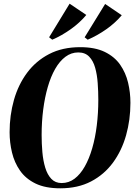

<svg xmlns="http://www.w3.org/2000/svg" viewBox="-20 -1008 726 1040"><path d="M306.5 12Q225.5 12 172.2 -14Q119 -40 88.5 -83.8Q58 -127.5 45 -181.8Q32 -236 32 -292Q32 -383.5 55.5 -466.5Q79 -549.5 126.8 -613.8Q174.5 -678 246.2 -715.2Q318 -752.5 414.5 -752.5Q494.5 -752.5 547.5 -726.8Q600.5 -701 630.8 -657.5Q661 -614 673.8 -560.2Q686.5 -506.5 686.5 -451Q686.5 -359 663 -275.5Q639.5 -192 592 -127.2Q544.5 -62.5 473.2 -25.2Q402 12 306.5 12ZM314 -16.5Q352.5 -16.5 383.8 -40Q415 -63.5 439 -105.8Q463 -148 479.5 -204.8Q496 -261.5 504.2 -328.2Q512.5 -395 512.5 -467Q512.5 -512.5 509.2 -558Q506 -603.5 495.5 -641Q485 -678.5 463 -701.2Q441 -724 404 -724Q366 -724 334.5 -700.5Q303 -677 279 -635Q255 -593 238.8 -536.8Q222.5 -480.5 214 -414.2Q205.5 -348 205.5 -276.5Q205.5 -230 209.5 -184Q213.5 -138 225 -100Q236.5 -62 258 -39.2Q279.5 -16.5 314 -16.5ZM246 -806 357 -988 447.5 -927Q430.5 -906.5 409.2 -887Q388 -867.5 363.8 -850.2Q339.5 -833 313.8 -818.2Q288 -803.5 263 -793ZM438.5 -806 549.5 -986.5 639.5 -925.5Q622.5 -905 601.2 -885.8Q580 -866.5 555.8 -849.5Q531.5 -832.5 505.8 -818Q480 -803.5 455 -793Z"/></svg>

Font: Merriweather 144pt ExtraBold
Style: Italic
Weight: 800
Italic angle: -7.8°
Version: Version 2.101